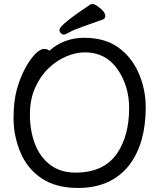

<svg xmlns="http://www.w3.org/2000/svg" viewBox="-20 -906 785 950"><path d="M354 -52Q495 -52 560 -148Q619 -236 619 -371Q619 -481 561 -564Q503 -647 399 -647Q357 -647 309.5 -627.5Q262 -608 221 -569Q180 -530 154 -472.5Q128 -415 128 -338Q128 -260 152.5 -195Q177 -130 227.5 -91Q278 -52 354 -52ZM366 24Q257 24 186 -23.5Q115 -71 81 -152.5Q47 -234 47 -320Q47 -405 63.5 -464Q80 -523 104.5 -568Q129 -613 154 -638.5Q179 -664 198 -664Q216 -664 224 -655Q297 -719 397 -719Q497 -719 563.5 -672.5Q630 -626 665.5 -545.5Q701 -465 701 -375Q701 -198 621 -91Q532 24 366 24ZM274 -758Q274 -782 427 -884Q431 -886 439 -886Q448 -886 463 -875Q501 -849 501 -826Q501 -815 490 -810Q441 -792 393 -775.5Q345 -759 324.5 -747Q304 -735 296 -735Q288 -735 281 -742Q274 -749 274 -758Z"/></svg>

Font: LXGW WenKai Lite
Style: Bold
Weight: 700
Designer: LXGW / Fontworks Inc.
Foundry: LXGW / Fontworks Inc.
Version: Version 1.330;April 28, 2024